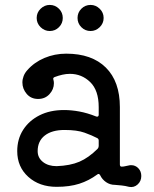

<svg xmlns="http://www.w3.org/2000/svg" viewBox="-20 -736 626 780"><path d="M182 -610Q161 -610 145 -625.5Q129 -641 129 -663Q129 -685 145 -700.5Q161 -716 182 -716Q204 -716 219.5 -700.5Q235 -685 235 -663Q235 -641 219.5 -625.5Q204 -610 182 -610ZM348 -610Q326 -610 310.5 -625.5Q295 -641 295 -663Q295 -685 310.5 -700.5Q326 -716 348 -716Q369 -716 385 -700.5Q401 -685 401 -663Q401 -641 385 -625.5Q369 -610 348 -610ZM504 -64Q507 -65 513 -65Q530 -65 542 -52.5Q554 -40 554 -21Q554 0 539 13.5Q524 27 504 23Q489 19 474.5 17.5Q460 16 447 15Q427 15 411 4Q395 -7 387 -24Q382 -33 375 -27Q341 -2 302 10.5Q263 23 210 23Q140 23 95 -17.5Q50 -58 50 -122Q50 -171 74 -208.5Q98 -246 140.5 -267.5Q183 -289 240 -289Q270 -289 302.5 -283Q335 -277 370 -263Q371 -263 372 -262.5Q373 -262 374 -262Q381 -262 381 -270V-301Q381 -369 346.5 -402.5Q312 -436 264 -436Q249 -436 233.5 -432.5Q218 -429 202 -423Q194 -420 197 -412Q198 -408 198.5 -405Q199 -402 199 -398Q199 -373 181 -353.5Q163 -334 135 -334Q106 -334 88.5 -354.5Q71 -375 71 -401Q71 -414 76 -427Q81 -440 91 -451Q119 -483 160.5 -500.5Q202 -518 249 -518Q353 -518 410 -461.5Q467 -405 467 -301V-68Q467 -59 474 -59Q482 -59 489.5 -61Q497 -63 504 -64ZM210 -61Q265 -63 302.5 -79Q340 -95 377 -132Q381 -137 381 -143V-165Q381 -172 375 -175Q354 -186 323.5 -197Q293 -208 242 -208Q191 -208 162 -185.5Q133 -163 133 -122Q133 -95 154.5 -78Q176 -61 210 -61Z"/></svg>

Font: Kiwi Maru Medium
Style: Regular
Weight: 500
Designer: Hiroki-Chan
Version: Version 1.100